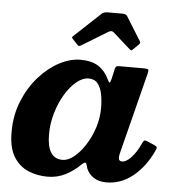

<svg xmlns="http://www.w3.org/2000/svg" viewBox="-54 -813 824 883"><g transform="rotate(5 357.5 -372.0)"><path d="M280.5 -602.5 258.5 -626Q253.5 -631.5 254.2 -633.8Q255 -636 261.5 -642L380.5 -753.5Q389.5 -762 408.5 -762H476Q492 -762 497.5 -753.5L567 -641.5Q571 -634.5 563.5 -627.5L538.5 -603Q532 -596.5 529.8 -597.2Q527.5 -598 522 -602.5L443.5 -672.5Q432.5 -682 418.5 -673L298 -599.5Q291 -595.5 287.8 -596.8Q284.5 -598 280.5 -602.5ZM681 -145.5Q646.5 -71.5 591.5 -27Q536.5 17.5 469.5 17.5Q432.5 17.5 409.2 1.2Q386 -15 376.5 -39Q374.5 -47 373 -51.5Q371.5 -56 370.5 -59.5Q367 -65.5 362.5 -64.2Q358 -63 349 -55Q318.5 -24 280.2 -4.5Q242 15 197 15Q150 15 108.5 -2.2Q67 -19.5 41 -61Q15 -102.5 15 -175Q15 -254 42 -319.5Q69 -385 112 -433.2Q155 -481.5 205.2 -507.8Q255.5 -534 302 -534Q353.5 -534 384.8 -514Q416 -494 433.5 -457Q440.5 -441 444.2 -441.2Q448 -441.5 452.5 -460.5L462.5 -505.5Q464 -513.5 468 -516.8Q472 -520 484 -520H596Q613.5 -520 616 -516Q618.5 -512 615.5 -499L519.5 -120Q517 -110.5 517 -101Q517 -84.5 533 -84.5Q552.5 -84.5 575.8 -109.8Q599 -135 617.5 -176Q623 -188 627 -189.5Q631 -191 642 -186.5L672.5 -173.5Q685 -168 686.2 -163.5Q687.5 -159 681 -145.5ZM415.5 -320Q415.5 -355 409.8 -384.8Q404 -414.5 389.2 -433Q374.5 -451.5 347 -451.5Q319.5 -451.5 291.2 -428.2Q263 -405 239.5 -366Q216 -327 201.8 -278.8Q187.5 -230.5 187.5 -180Q187.5 -68 259.5 -68Q284.5 -68 311.5 -89.5Q338.5 -111 362.2 -147.5Q386 -184 400.8 -228.8Q415.5 -273.5 415.5 -320Z"/></g></svg>

Font: Besley*
Style: Bold Italic
Weight: 700
Italic angle: -13°
Designer: Owen Earl
Foundry: indestructible type*
Version: Version 2.000; ttfautohint (v1.8.3)